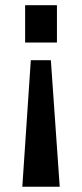

<svg xmlns="http://www.w3.org/2000/svg" viewBox="-20 -546 309 726"><path d="M64.4 160 96.5 -318.3H172.3L205.8 160ZM75 -385.3V-526.4H195.3V-385.3Z"/></svg>

Font: Archivo SemiBold Condensed
Style: Regular
Weight: 600
Width: 3
Version: Version 2.001